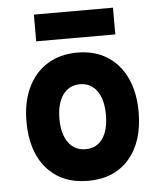

<svg xmlns="http://www.w3.org/2000/svg" viewBox="-51 -741 672 798"><g transform="rotate(-5 284.5 -342.0)"><path d="M285.5 12Q176 12 113.2 -59.2Q50.5 -130.5 50.5 -255Q50.5 -337 79.2 -397.2Q108 -457.5 160.8 -490.2Q213.5 -523 285.5 -523Q357 -523 409.2 -490.5Q461.5 -458 490 -397.8Q518.5 -337.5 518.5 -255Q518.5 -131 456.2 -59.5Q394 12 285.5 12ZM285.5 -120Q331.5 -120 356.8 -155.5Q382 -191 382 -255Q382 -319.5 356.2 -355.2Q330.5 -391 285.5 -391Q240 -391 214 -354.8Q188 -318.5 188 -255Q188 -192 214 -156Q240 -120 285.5 -120ZM120 -584.5V-696H450V-584.5Z"/></g></svg>

Font: Overpass ExtraBold
Style: Regular
Weight: 800
Designer: Delve Withrington, Dave Bailey, Thomas Jockin
Foundry: Delve Fonts LLC
Version: Version 4.000; ttfautohint (v1.8.3)